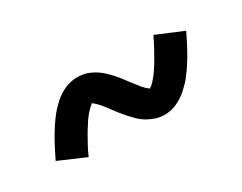

<svg xmlns="http://www.w3.org/2000/svg" viewBox="-41 -567 682 541"><g transform="rotate(-30 300.0 -296.5)"><path d="M381 -189Q366 -189 353.5 -193Q341 -197 329 -203.5Q317 -210 307 -219.5Q297 -229 288 -239Q279 -249 271 -259Q263 -269 254 -281.5Q245 -294 236.5 -303.5Q228 -313 219 -320Q216 -318 211.5 -314Q207 -310 201.5 -304Q196 -298 194 -295Q192 -292 189 -288.5Q186 -285 183.5 -280.5Q181 -276 177.5 -271Q174 -266 171 -261Q168 -256 164.5 -250Q161 -244 157.5 -237.5Q154 -231 150 -224Q146 -217 142.5 -209.5Q139 -202 135 -193L49 -230Q61 -255 72 -275.5Q83 -296 94 -313Q105 -330 116 -344Q127 -358 143 -372.5Q159 -387 178.5 -395.5Q198 -404 219 -404Q234 -404 246.5 -400.5Q259 -397 271 -390Q283 -383 293 -374Q303 -365 312 -355Q321 -345 329 -334.5Q337 -324 346 -312Q355 -300 363 -290.5Q371 -281 381 -274Q384 -276 388.5 -279.5Q393 -283 398.5 -289.5Q404 -296 406 -298.5Q408 -301 411 -305Q414 -309 416.5 -313Q419 -317 422.5 -322Q426 -327 429 -332.5Q432 -338 435.5 -344Q439 -350 442.5 -356.5Q446 -363 450 -370Q454 -377 457.5 -384.5Q461 -392 465 -400L551 -364Q539 -339 528 -318.5Q517 -298 506 -281Q495 -264 484 -250Q473 -236 457 -221.5Q441 -207 421.5 -198Q402 -189 381 -189Z"/></g></svg>

Font: Iosevka Curly Slab MdEx
Style: Regular
Weight: 500
Width: 7
Monospace: yes
Designer: Belleve Invis
Foundry: Belleve Invis
Version: Version 11.1.0; ttfautohint (v1.8.3)